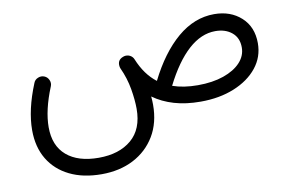

<svg xmlns="http://www.w3.org/2000/svg" viewBox="-67 -458 1286 843"><g transform="rotate(-10 576.0 -36.0)"><path d="M55.7 24.4Q55.7 -65.9 101.6 -178.2Q106.9 -192.4 121.3 -198.2Q135.7 -204.1 149.4 -198.7Q163.1 -193.4 169.4 -179.2Q175.8 -165 169.9 -150.9Q129.4 -51.8 129.4 24.4Q129.4 106.9 180.4 150.6Q231.4 194.3 323.2 194.3Q415 194.3 469.5 147.9Q523.9 101.6 523.9 11.2Q523.9 -27.3 515.4 -77.6Q506.8 -127.9 484.4 -176.3Q482.4 -181.6 481.9 -187Q479 -213.9 504.4 -223.6Q507.3 -224.6 510.3 -225.6Q523.4 -228.5 535.6 -222.7Q547.9 -216.3 552.7 -204.1Q582 -132.3 632.8 -93.8Q690.9 -210.4 766.6 -274.7Q842.3 -338.9 930.7 -338.9Q1003.4 -338.9 1050.8 -295.9Q1098.1 -252.9 1098.1 -180.2Q1098.1 -118.7 1060.3 -71.5Q1022.5 -24.4 956.8 2.4Q891.1 29.3 807.1 29.3Q741.2 29.3 689 13.9Q636.7 -1.5 596.2 -30.8Q598.1 -11.2 598.1 6.3Q598.1 86.4 563 145Q527.8 203.6 466.1 235.6Q404.3 267.6 323.7 267.6Q241.2 267.6 181.2 238Q121.1 208.5 88.4 154.1Q55.7 99.6 55.7 24.4ZM922.9 -264.6Q859.9 -264.6 802.5 -212.9Q745.1 -161.1 694.8 -61Q743.2 -43.9 807.1 -43.9Q873 -43.9 922.1 -61Q971.2 -78.1 998.3 -107.4Q1025.4 -136.7 1025.4 -173.8Q1025.4 -216.8 996.6 -240.7Q967.8 -264.6 922.9 -264.6Z"/></g></svg>

Font: Mikhak Regular
Style: Regular
Weight: 400
Designer: Amin Abedi
Version: Version 3.3